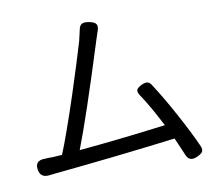

<svg xmlns="http://www.w3.org/2000/svg" viewBox="-83 -846 1083 958"><g transform="rotate(-10 459.0 -367.0)"><path d="M785 -11Q777 -31 757 -76Q750 -93 746 -101Q637 -87 433 -64Q240 -43 135 -33Q113 -31 100 -29Q54 -23 47 -66Q39 -114 91 -114Q98 -114 112 -115Q124 -115 130 -115Q145 -116 179 -118Q216 -208 281 -405Q334 -568 362 -663Q371 -699 374 -715Q378 -739 390.5 -745.5Q403 -752 428 -747Q455 -742 462.5 -729.5Q470 -717 460 -692Q456 -679 445 -646Q331 -283 270 -126Q478 -145 710 -175Q655 -282 613 -344Q601 -362 606 -374Q611 -384 632 -394Q649 -402 660 -400Q672 -398 681 -384Q728 -312 782 -212.5Q836 -113 868 -41Q876 -23 869 -11Q863 -2 842 8Q800 27 785 -11Z"/></g></svg>

Font: GenSenRounded JP R
Style: Regular
Weight: 400
Version: Version 1.501;PS 1;hotconv 16.6.51;makeotf.lib2.5.65220